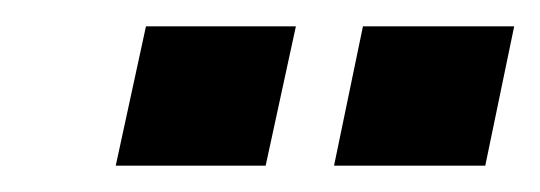

<svg xmlns="http://www.w3.org/2000/svg" viewBox="-20 -700 411 146"><path d="M234 -574 256 -680H371L349 -574ZM68 -574 91 -680H205L182 -574Z"/></svg>

Font: Saira Condensed ExtraBold
Style: Italic
Weight: 800
Width: 3
Italic angle: -12°
Designer: Hector Gatti with collaboration of the Omnibus-Type team
Foundry: Omnibus-Type
Version: Version 1.101